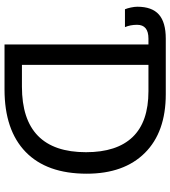

<svg xmlns="http://www.w3.org/2000/svg" viewBox="28 -782 754 850"><g transform="rotate(90 405.0 -357.0)"><path d="M653.8 -360.8Q653.8 -497.1 586.7 -567.1Q519.5 -637.2 383.8 -637.2H267.1V-77.1H363.8Q653.8 -77.1 653.8 -360.8ZM397 -713.9Q564.9 -713.9 657 -621.3Q749 -528.8 749 -363.8Q749 -187 652.6 -93.5Q556.2 0 376 0H176.8V-637.2H150.9Q89.8 -637.2 89.8 -586.9Q89.8 -557.1 100.1 -533.2H21Q16.6 -543.5 13.2 -559.6Q9.8 -575.7 9.8 -587.9Q9.8 -652.8 44.2 -683.3Q78.6 -713.9 150.9 -713.9Z"/></g></svg>

Font: NotoPenekeko
Style: Regular
Weight: 400
Designer: Monotype Design team
Foundry: Monotype Imaging Inc.
Version: Version 1.04